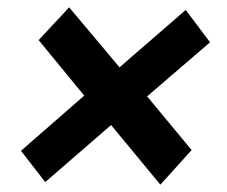

<svg xmlns="http://www.w3.org/2000/svg" viewBox="-20 -567 617 522"><path d="M103 -72 37 -157 209 -307 85 -458 168 -547 305 -384 485 -540 551 -452 380 -305 501 -159 416 -65 282 -227Z"/></svg>

Font: Georama ExtraExtended SemiBold
Style: Italic
Weight: 600
Width: 8
Italic angle: -9°
Designer: Jean-Baptiste Levee
Foundry: Production Type
Version: Version 1.000